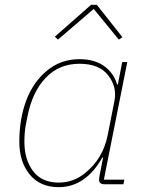

<svg xmlns="http://www.w3.org/2000/svg" viewBox="-20 -763 607 795"><path d="M357 -743H381L487 -609L472 -599L368 -726L220 -599L207 -611ZM491 0H413Q390 0 390 -19Q390 -23 392 -35L407 -111H404Q334 12 223 12Q146 12 103 -40.5Q60 -93 60 -176Q60 -270 88.5 -346.5Q117 -423 174.5 -470.5Q232 -518 309 -518Q371 -518 411 -489.5Q451 -461 465 -413H468L486 -506H507L410 -19H495ZM223 -7Q285 -7 333 -47Q407 -107 426 -204L454 -346Q465 -403 428 -451Q391 -499 309 -499Q225 -499 169.5 -441Q114 -383 94 -282L87 -247Q81 -214 81 -176Q81 -102 117 -54.5Q153 -7 223 -7Z"/></svg>

Font: IBM Plex Sans Thin
Style: Italic
Weight: 100
Italic angle: -11.31°
Designer: Mike Abbink, Paul van der Laan, Pieter van Rosmalen
Foundry: Bold Monday
Version: Version 3.0